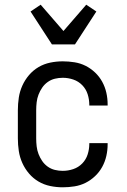

<svg xmlns="http://www.w3.org/2000/svg" viewBox="-20 -789 540 817"><path d="M247 8Q220 8 193.5 2.5Q167 -3 144 -16.5Q121 -30 103.5 -50.5Q86 -71 75 -95.5Q64 -120 60 -146.5Q56 -173 56 -200V-320Q56 -347 60 -373.5Q64 -400 75 -424.5Q86 -449 103.5 -469.5Q121 -490 144 -503.5Q167 -517 193.5 -522.5Q220 -528 247 -528Q272 -528 297 -524Q322 -520 344 -509Q366 -498 384.5 -480.5Q403 -463 415 -441Q427 -419 432.5 -394.5Q438 -370 438 -345V-340H360V-343Q360 -366 353 -388Q346 -410 330 -426.5Q314 -443 292 -450.5Q270 -458 247 -458Q230 -458 213.5 -454Q197 -450 183 -440Q169 -430 159.5 -416Q150 -402 144 -386.5Q138 -371 136 -354Q134 -337 134 -320V-200Q134 -183 136 -166Q138 -149 144 -133.5Q150 -118 159.5 -104Q169 -90 183 -80Q197 -70 213.5 -66Q230 -62 247 -62Q270 -62 292 -69.5Q314 -77 330 -93.5Q346 -110 353 -132Q360 -154 360 -177V-180H438V-175Q438 -150 432.5 -125.5Q427 -101 415 -79Q403 -57 384.5 -39.5Q366 -22 344 -11Q322 0 297 4Q272 8 247 8ZM201 -600 110 -740 153 -769 250 -657 347 -769 390 -740 299 -600Z"/></svg>

Font: Iosevka Term
Style: Regular
Weight: 400
Monospace: yes
Designer: Belleve Invis
Foundry: Belleve Invis
Version: Version 30.0.1